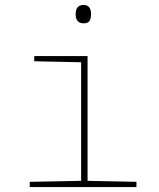

<svg xmlns="http://www.w3.org/2000/svg" viewBox="-20 -754 640 774"><path d="M285 -697Q285 -734 317 -734Q347 -734 347 -697Q347 -680 341 -670Q335 -660 317 -660Q285 -660 285 -697ZM100 -21 307 -25V-503L118 -507V-528H333V-25L530 -21V0H100Z"/></svg>

Font: Noto Sans Mono UI Thin
Style: Regular
Weight: 250
Monospace: yes
Designer: Monotype Design team
Foundry: Monotype Imaging Inc.
Version: Version 1.000